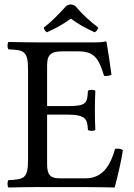

<svg xmlns="http://www.w3.org/2000/svg" viewBox="-20 -834 597 856"><path d="M281 -361H190V-541C190 -585 202 -605 256 -605H331C406 -605 422 -565 444 -496C456 -494 467 -496 477 -501C472 -542 457 -638 455 -646C455 -648 454 -649 451 -649C434 -646 426 -645 402 -645H147C117 -645 58 -646 18 -647C12 -641 12 -620 18 -614C88 -611 105 -606 105 -523V-122C105 -39 88 -34 18 -31C12 -25 12 -4 18 2C55 1 115 0 148 0H363C411 0 491 2 491 2C505 -48 520 -114 528 -165C518 -171 506 -173 493 -170C473 -98 438 -39 362 -39H246C204 -39 190 -55 190 -102V-323H281C366 -323 369 -300 372 -255C378 -249 399 -249 405 -255C404 -281 403 -309 403 -343C403 -371 404 -405 405 -429C399 -435 378 -435 372 -429C369 -374 366 -361 281 -361ZM315 -808C300 -816 290 -816 276 -808C245 -774 212 -739 175 -711C177 -702 180 -696 189 -690C227 -707 259 -724 296 -751C329 -726 363 -708 402 -690C411 -694 415 -702 418 -711C382 -738 345 -772 315 -808Z"/></svg>

Font: Libertinus Serif
Style: Regular
Weight: 400
Designer: Philipp H. Poll, Khaled Hosny
Foundry: Caleb Maclennan
Version: Version 7.050;RELEASE